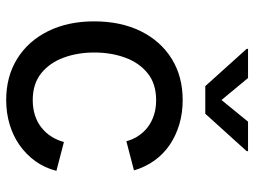

<svg xmlns="http://www.w3.org/2000/svg" viewBox="-120 -682 813 614"><g transform="rotate(90 287.0 -375.5)"><path d="M300.3 11.7Q225.1 11.7 168.5 -23.4Q111.8 -58.6 80.3 -122.1Q48.8 -185.5 48.8 -269.5Q48.8 -355 80.3 -418.7Q111.8 -482.4 168.5 -517.6Q225.1 -552.7 300.3 -552.7Q341.8 -552.7 377.9 -542Q414.1 -531.2 443.4 -511.5Q472.7 -491.7 493.7 -462.6Q514.6 -433.6 525.4 -397L432.1 -372.6Q426.8 -393.6 415 -411.1Q403.3 -428.7 386.5 -441.4Q369.6 -454.1 348.1 -460.9Q326.7 -467.8 300.8 -467.8Q248.5 -467.8 214.8 -440.7Q181.2 -413.6 164.8 -368.7Q148.4 -323.7 148.4 -270Q148.4 -216.8 164.8 -172.1Q181.2 -127.4 214.8 -100.3Q248.5 -73.2 300.8 -73.2Q327.1 -73.2 349.1 -80.3Q371.1 -87.4 388.2 -100.8Q405.3 -114.3 417 -132.6Q428.7 -150.9 434.6 -172.9L526.9 -148.9Q517.1 -110.8 495.8 -81.5Q474.6 -52.2 444.8 -31.2Q415 -10.3 378.4 0.7Q341.8 11.7 300.3 11.7ZM230 -761.7 300.3 -676.8 369.6 -761.7H463.9V-757.3L344.2 -625H255.9L136.7 -757.3V-761.7Z"/></g></svg>

Font: Inter Cardless
Style: Regular
Weight: 400
Designer: Rasmus Andersson
Foundry: rsms
Version: Version 4.001;git-9221beed3